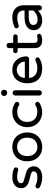

<svg xmlns="http://www.w3.org/2000/svg" viewBox="1274 -2018 755 3342"><g transform="rotate(-90 1651.0 -346.5)"><path d="M60 -33Q43 -45 43 -66Q43 -82 54 -94Q65 -106 82 -106Q93 -106 100 -103Q134 -88 165 -80.5Q196 -73 232 -73Q340 -73 340 -142Q340 -163 316 -175Q290 -188 234 -201Q173 -216 140 -229Q97 -245 72 -277Q47 -309 47 -354Q47 -424 98 -466.5Q149 -509 238 -509Q317 -509 380 -484Q394 -480 401.5 -469.5Q409 -459 409 -446Q409 -430 397.5 -418Q386 -406 369 -406L356 -408Q298 -426 245 -426Q194 -426 164 -407.5Q134 -389 134 -358Q134 -330 160 -316Q192 -303 245 -290Q289 -279 339 -262Q380 -246 404 -213.5Q428 -181 428 -135Q428 -70 376.5 -29.5Q325 11 238 11Q143 11 60 -33Z M634 -21Q577 -55 546 -114.5Q515 -174 515 -249Q515 -326 546 -385Q577 -444 634.5 -476.5Q692 -509 766 -509Q839 -509 897 -477Q954 -443 985.5 -383.5Q1017 -324 1017 -249Q1017 -172 986 -114Q953 -54 896 -21.5Q839 11 766 11Q692 11 634 -21ZM629 -149Q651 -111 686 -91.5Q721 -72 766 -72Q806 -72 843 -91Q882 -110 904 -151Q926 -192 926 -250Q926 -312 903 -350Q881 -387 845.5 -406.5Q810 -426 766 -426Q727 -426 689 -408Q650 -389 628 -348.5Q606 -308 606 -250Q606 -189 629 -149Z M1241 -21Q1178 -53 1143.5 -112.5Q1109 -172 1109 -249Q1109 -328 1145 -388Q1180 -445 1239.5 -477Q1299 -509 1371 -509Q1416 -509 1453.5 -497Q1491 -485 1531 -462Q1550 -449 1550 -427Q1550 -412 1538.5 -399.5Q1527 -387 1512 -387Q1502 -387 1491 -393Q1456 -411 1433.5 -417.5Q1411 -424 1378 -424Q1296 -424 1248 -376.5Q1200 -329 1200 -249Q1200 -169 1248 -121.5Q1296 -74 1378 -74Q1411 -74 1433.5 -80.5Q1456 -87 1491 -105Q1502 -111 1512 -111Q1527 -111 1538.5 -98.5Q1550 -86 1550 -71Q1550 -49 1531 -36Q1491 -13 1453.5 -1Q1416 11 1371 11Q1302 11 1241 -21Z M1652 -649V-653Q1652 -674 1667.5 -689Q1683 -704 1703 -704H1709Q1730 -704 1745 -689Q1760 -674 1760 -653V-649Q1760 -629 1745 -614Q1730 -599 1709 -599H1703Q1683 -599 1667.5 -614Q1652 -629 1652 -649ZM1660 -458Q1660 -477 1673.5 -490.5Q1687 -504 1705 -504Q1725 -504 1738 -491Q1751 -478 1751 -458V-39Q1751 -21 1737.5 -7.5Q1724 6 1705 6Q1687 6 1673.5 -7.5Q1660 -21 1660 -39Z M1873 -249Q1873 -317 1898 -377Q1926 -439 1979.5 -474Q2033 -509 2107 -509Q2181 -509 2233 -476Q2284 -442 2312.5 -386Q2341 -330 2341 -262Q2341 -243 2328 -230Q2315 -217 2295 -217H1965Q1973 -147 2016.5 -110.5Q2060 -74 2135 -74Q2173 -74 2203.5 -81.5Q2234 -89 2266 -104Q2273 -108 2284 -108Q2300 -108 2312 -97Q2324 -86 2324 -69Q2324 -47 2298 -32Q2254 -9 2216.5 1Q2179 11 2127 11Q2007 11 1940 -57.5Q1873 -126 1873 -249ZM2238 -291Q2251 -291 2250 -304Q2245 -344 2226 -369Q2205 -399 2173.5 -415.5Q2142 -432 2107 -432Q2077 -432 2042 -417Q2008 -400 1988 -367.5Q1968 -335 1965 -291Z M2734 -42Q2734 -21 2710 -7Q2673 11 2629 11Q2485 11 2485 -119V-416H2437Q2418 -416 2408 -426.5Q2398 -437 2398 -455Q2398 -474 2408 -484Q2418 -494 2437 -494H2485V-563Q2485 -586 2497 -597.5Q2509 -609 2531 -609Q2553 -609 2564.5 -597Q2576 -585 2576 -563V-494H2686Q2702 -494 2713.5 -483Q2725 -472 2725 -455Q2725 -439 2713.5 -427.5Q2702 -416 2686 -416H2576V-127Q2576 -95 2591.5 -82Q2607 -69 2639 -69Q2659 -69 2678 -75Q2680 -75 2681 -76L2697 -78Q2712 -78 2723 -67.5Q2734 -57 2734 -42Z M2878 -7Q2840 -24 2818.5 -58.5Q2797 -93 2797 -137Q2797 -213 2856 -254.5Q2915 -296 3023 -296H3140V-303Q3140 -365 3109 -394Q3078 -423 3010 -423Q2976 -423 2948 -417.5Q2920 -412 2880 -399L2867 -397Q2853 -397 2841.5 -408.5Q2830 -420 2830 -436Q2830 -464 2857 -474Q2941 -509 3025 -509Q3094 -509 3141 -481Q3185 -455 3208 -412Q3231 -369 3231 -315V-39Q3231 -21 3217 -7.5Q3203 6 3185 6Q3166 6 3153 -7.5Q3140 -21 3140 -39V-63Q3069 11 2957 11Q2916 11 2878 -7ZM2990 -69Q3031 -69 3070.5 -88.5Q3110 -108 3140 -142V-223H3034Q2888 -223 2888 -146Q2888 -69 2990 -69Z"/></g></svg>

Font: 寒蝉全圆体
Style: Regular
Weight: 400
Designer: Warren2060
      Designed by Motoya company      

      [Varela Round]
      Joe Prince(Latin component); Avraham Cornf
Foundry: ChillType
Version: Version 3.200